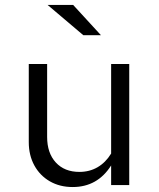

<svg xmlns="http://www.w3.org/2000/svg" viewBox="-20 -746 640 774"><path d="M273 8Q221 8 181 -15Q141 -38 118.5 -79Q96 -120 96 -173V-488H170V-194Q170 -129 205 -91Q240 -53 300 -53Q341 -53 373.5 -72Q406 -91 428 -127V-488H501V0H428V-79Q373 8 273 8ZM316 -604 172 -726H275L387 -604Z"/></svg>

Font: Red Hat Mono
Style: Regular
Weight: 300
Monospace: yes
Designer: Pentagram, MCKL
Foundry: Pentagram, MCKL
Version: Version 1.023